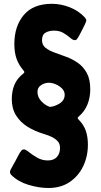

<svg xmlns="http://www.w3.org/2000/svg" viewBox="-20 -778 520 993"><path d="M230.5 194.3Q182.6 194.3 128.9 178.5Q75.2 162.6 40 128.4Q31.7 120.1 31.7 111.8Q31.7 106 35.2 99.1Q40.5 88.4 46.6 78.1Q52.7 67.9 58.1 57.6Q64.5 45.9 70.6 33.7Q76.7 21.5 83.5 10.3Q86.9 4.9 91.6 -0.2Q96.2 -5.4 103.5 -5.4Q112.3 -5.4 129.9 8.8Q147.5 22.9 172.4 37.4Q197.3 51.8 227.5 51.8Q257.8 51.8 274.2 33.9Q290.5 16.1 290.5 -13.2Q290.5 -36.1 275.6 -50.5Q260.7 -64.9 240.2 -73.2Q219.7 -81.5 201.7 -86.9Q158.2 -100.1 121.6 -123Q85 -146 63 -181.2Q41 -216.3 41 -265.6Q41 -306.6 54.7 -339.6Q68.4 -372.6 101.1 -397.9Q106 -401.9 106 -405.3Q106 -407.7 102.5 -412.1Q75.7 -443.8 64.9 -476.1Q54.2 -508.3 54.2 -549.8Q54.2 -642.6 103 -700.4Q151.9 -758.3 248.5 -758.3Q294.9 -758.3 341.1 -740.2Q387.2 -722.2 418.9 -687.5Q426.3 -679.2 426.3 -671.4Q426.3 -667 417.7 -648.9Q409.2 -630.9 399.4 -612.5Q389.6 -594.2 386.2 -587.9Q382.8 -582 378.4 -576.2Q374 -570.3 366.2 -570.3Q356.9 -570.3 342.8 -582.8Q328.6 -595.2 308.3 -607.4Q288.1 -619.6 258.8 -619.6Q233.9 -619.6 215.6 -609.1Q197.3 -598.6 197.3 -570.3Q197.3 -545.4 215.3 -531Q233.4 -516.6 261.7 -506.3Q290 -496.1 322 -484.4Q354 -472.7 382.3 -453.1Q410.6 -433.6 428.7 -400.9Q446.8 -368.2 446.8 -315.9Q446.8 -274.4 432.4 -238Q418 -201.7 386.2 -174.3Q384.8 -172.9 383.3 -171.4Q381.8 -169.9 381.8 -167.5Q381.8 -164.6 385.7 -160.6Q413.6 -132.3 424.1 -100.8Q434.6 -69.3 434.6 -29.8Q434.6 30.8 410.2 81.8Q385.7 132.8 340.1 163.6Q294.4 194.3 230.5 194.3ZM237.8 -225.1Q263.2 -227.1 288.8 -243.2Q314.5 -259.3 314.5 -288.1Q314.5 -306.6 300.5 -320.6Q286.6 -334.5 267.6 -342.3Q248.5 -350.1 232.4 -350.1Q211.9 -350.1 192.9 -337.9Q173.8 -325.7 173.8 -302.7Q173.8 -275.9 193.6 -254.6Q213.4 -233.4 237.8 -225.1Z"/></svg>

Font: Belanosima SemiBold
Style: Regular
Weight: 600
Designer: The DocRepair Project, Santiago Orozco
Foundry: Google
Version: Version 2.000